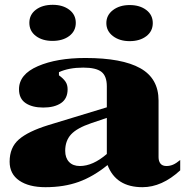

<svg xmlns="http://www.w3.org/2000/svg" viewBox="-20 -763 769 798"><path d="M326 -482Q266 -482 225 -463V-450Q243 -437 252 -424Q261 -411 261 -392Q261 -353 233.5 -334.5Q206 -316 160 -316Q114 -316 86.5 -334.5Q59 -353 59 -392Q59 -454 137.5 -488Q216 -522 335 -522Q487 -522 563 -479.5Q639 -437 639 -345V-110Q639 -93 647 -83Q655 -73 672 -73Q686 -73 699 -78.5Q712 -84 729 -98V-55Q653 15 572 15Q462 15 427 -77Q368 -29 307 -7Q246 15 169 15Q100 15 60 -12.5Q20 -40 20 -91Q20 -150 58.5 -183.5Q97 -217 181 -243L424 -317V-404Q424 -447 401.5 -464.5Q379 -482 326 -482ZM359 -251Q300 -231 275.5 -204.5Q251 -178 251 -136Q251 -107 267 -90Q283 -73 312 -73Q366 -73 424 -123V-273ZM102 -668Q102 -702 129 -722.5Q156 -743 199 -743Q241 -743 268 -722.5Q295 -702 295 -668Q295 -634 268 -613.5Q241 -593 198 -593Q156 -593 129 -613.5Q102 -634 102 -668ZM422 -667Q422 -700 449.5 -721Q477 -742 519 -742Q561 -742 588 -721.5Q615 -701 615 -667Q615 -633 588 -612.5Q561 -592 519 -592Q477 -592 449.5 -613Q422 -634 422 -667Z"/></svg>

Font: FFF_Oezguer-Guendem
Style: Bold
Weight: 700
Designer: bBox Type GmbH
Foundry: bBox Type GmbH
Version: Version 1.004